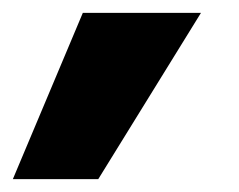

<svg xmlns="http://www.w3.org/2000/svg" viewBox="-63 -166 372 299"><path d="M-43 113 66 -146H250L90 113Z"/></svg>

Font: Figtree Black
Style: Italic
Weight: 900
Italic angle: -9.5°
Foundry: Erik Kennedy
Version: Version 2.001;gftools[0.9.30]